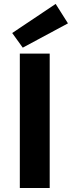

<svg xmlns="http://www.w3.org/2000/svg" viewBox="-20 -940 360 960"><path d="M79.1 0V-671.9H228.5V0ZM93.8 -701.7 41 -774.9 258.3 -920.4 319.8 -823.2Z"/></svg>

Font: Akatab Black
Style: Regular
Weight: 900
Designer: SIL Global
Foundry: SIL Global
Version: Version 4.000